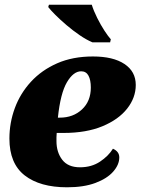

<svg xmlns="http://www.w3.org/2000/svg" viewBox="-20 -786 600 816"><path d="M373 -606Q347 -617 318.5 -636.5Q290 -656 263 -679Q236 -702 215.5 -722.5Q195 -743 185 -756L188 -766H370Q378 -740 393 -710Q408 -680 424 -655.5Q440 -631 451 -619L448 -606ZM265 10Q150 10 85 -40.5Q20 -91 20 -197Q20 -264 43 -326.5Q66 -389 111.5 -438.5Q157 -488 223 -517Q289 -546 375 -546Q461 -546 509 -514Q557 -482 557 -425Q557 -371 520.5 -324.5Q484 -278 415.5 -249.5Q347 -221 250 -221H221Q220 -212 220 -202.5Q220 -193 220 -186Q220 -139 244.5 -107Q269 -75 320 -75Q369 -75 405 -99Q441 -123 460 -154Q487 -142 487 -117Q487 -86 461 -56.5Q435 -27 385.5 -8.5Q336 10 265 10ZM226 -286H234Q291 -286 328.5 -321Q366 -356 366 -414Q366 -446 356 -464.5Q346 -483 325 -483Q292 -483 264.5 -436.5Q237 -390 226 -286Z"/></svg>

Font: Noto Serif Black
Style: Italic
Weight: 900
Italic angle: -12°
Designer: Monotype Design Team
Foundry: Monotype Imaging Inc.
Version: Version 2.013